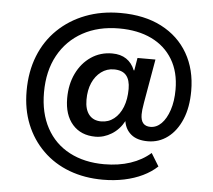

<svg xmlns="http://www.w3.org/2000/svg" viewBox="-58 -778 1113 1001"><g transform="rotate(5 498.5 -278.0)"><path d="M516 159Q420 159 340 129Q260 99 201.5 41.5Q143 -16 111.5 -94Q80 -172 80 -268Q80 -369 112.5 -451Q145 -533 206 -592Q267 -651 350 -683Q433 -715 533 -715Q658 -715 748 -668.5Q838 -622 886.5 -538Q935 -454 935 -342Q935 -256 908.5 -193Q882 -130 836 -95.5Q790 -61 732 -61Q676 -61 645 -86.5Q614 -112 607 -154V-156Q583 -111 542.5 -86Q502 -61 458 -61Q382 -61 338 -111Q294 -161 294 -248Q294 -321 321.5 -378Q349 -435 397.5 -468Q446 -501 508 -501Q552 -501 582 -481Q612 -461 627 -423H630L641 -489H735L695 -260Q691 -237 689.5 -223Q688 -209 688 -198Q688 -167 701 -152Q714 -137 739 -137Q771 -137 796.5 -162.5Q822 -188 837.5 -234.5Q853 -281 853 -342Q853 -434 813.5 -499.5Q774 -565 702.5 -599.5Q631 -634 533 -634Q424 -634 342.5 -589Q261 -544 216 -462Q171 -380 171 -268Q171 -160 213.5 -82Q256 -4 334 37Q412 78 516 78Q591 78 652.5 57.5Q714 37 758 -2L799 65Q767 95 723.5 116Q680 137 627.5 148Q575 159 516 159ZM481 -143Q519 -143 548 -166Q577 -189 593 -229.5Q609 -270 609 -324Q609 -371 588.5 -395Q568 -419 524 -419Q487 -419 457.5 -397Q428 -375 411.5 -337.5Q395 -300 395 -249Q395 -198 417.5 -170.5Q440 -143 481 -143Z"/></g></svg>

Font: Nunito Sans 7pt
Style: Bold Italic
Weight: 700
Italic angle: -9°
Version: Version 3.101;gftools[0.9.27]